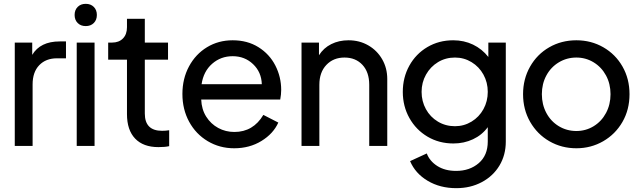

<svg xmlns="http://www.w3.org/2000/svg" viewBox="-20 -761 3337 1001"><path d="M57 -539H148V-475Q190 -545 291 -545H324V-457H277Q219 -457 184.5 -421Q150 -385 150 -321V0H57Z M380 -539H473V0H380ZM427 -741Q453 -741 469 -725Q485 -709 485 -683Q485 -657 469 -641Q453 -625 427 -625Q401 -625 385 -641Q369 -657 369 -683Q369 -709 385 -725Q401 -741 427 -741Z M642 -166V-450H544V-539H564Q600 -539 621 -560.5Q642 -582 642 -619V-663H735V-539H856V-450H735V-169Q735 -79 825 -79Q844 -79 862 -82V1Q841 6 806 6Q727 6 684.5 -38.5Q642 -83 642 -166Z M931 -271Q931 -351 965.5 -415Q1000 -479 1059.5 -515Q1119 -551 1193 -551Q1270 -551 1327.5 -515Q1385 -479 1415.5 -419.5Q1446 -360 1446 -292Q1446 -269 1441 -242H1029Q1031 -191 1055 -153Q1079 -115 1117.5 -94Q1156 -73 1202 -73Q1300 -73 1353 -162L1431 -122Q1405 -64 1343 -26Q1281 12 1201 12Q1125 12 1063 -25Q1001 -62 966 -126.5Q931 -191 931 -271ZM1345 -322Q1343 -385 1299.5 -426.5Q1256 -468 1193 -468Q1131 -468 1086 -428.5Q1041 -389 1031 -322Z M1552 -539H1643V-473Q1667 -511 1707 -531Q1747 -551 1797 -551Q1854 -551 1900 -524.5Q1946 -498 1972.5 -452Q1999 -406 1999 -349V0H1905V-319Q1905 -385 1869.5 -423Q1834 -461 1776 -461Q1718 -461 1681.5 -422.5Q1645 -384 1645 -319V0H1552Z M2118 79 2205 39Q2220 79 2260 104.5Q2300 130 2358 130Q2429 130 2476 89.5Q2523 49 2523 -23V-98Q2493 -57 2446 -35Q2399 -13 2344 -13Q2269 -13 2209 -48.5Q2149 -84 2114.5 -145.5Q2080 -207 2080 -282Q2080 -357 2114 -418.5Q2148 -480 2208 -515.5Q2268 -551 2343 -551Q2399 -551 2446 -528.5Q2493 -506 2526 -464V-539H2617V-23Q2617 47 2584 102Q2551 157 2492 188.5Q2433 220 2359 220Q2274 220 2209.5 181.5Q2145 143 2118 79ZM2352 -103Q2399 -103 2438.5 -127Q2478 -151 2500.5 -192Q2523 -233 2523 -282Q2523 -331 2500.5 -372Q2478 -413 2438.5 -437Q2399 -461 2352 -461Q2303 -461 2263.5 -437Q2224 -413 2201 -372Q2178 -331 2178 -282Q2178 -233 2200.5 -192Q2223 -151 2263 -127Q2303 -103 2352 -103Z M2707 -270Q2707 -349 2743.5 -413.5Q2780 -478 2843.5 -514.5Q2907 -551 2985 -551Q3062 -551 3125.5 -514.5Q3189 -478 3225.5 -414Q3262 -350 3262 -270Q3262 -189 3225 -125Q3188 -61 3124.5 -24.5Q3061 12 2985 12Q2908 12 2844.5 -24.5Q2781 -61 2744 -125.5Q2707 -190 2707 -270ZM2985 -78Q3034 -78 3075 -103Q3116 -128 3139.5 -172Q3163 -216 3163 -270Q3163 -324 3139.5 -367.5Q3116 -411 3075 -436Q3034 -461 2985 -461Q2935 -461 2893.5 -436Q2852 -411 2828.5 -367.5Q2805 -324 2805 -270Q2805 -216 2828.5 -172Q2852 -128 2893.5 -103Q2935 -78 2985 -78Z"/></svg>

Font: BLUETTI 2.0 Normal
Style: Normal
Weight: 400
Designer: Stijn de Vries
Foundry: tokotype
Version: Version 2.005;October 31, 2023;FontCreator 14.0.0.2814 64-bi